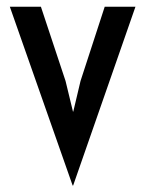

<svg xmlns="http://www.w3.org/2000/svg" viewBox="-20 -539 440 582"><path d="M201.7 23.4H200.2L9.8 -518.6H104L178.7 -293.5L201.2 -200.7H202.1L224.1 -293.5L297.4 -518.6H390.6Z"/></svg>

Font: Voltaire
Style: Regular
Weight: 400
Designer: Yvonne Schüttler, Eben Sorkin, Emma Marichal
Foundry: Sorkin Type Co.
Version: Version 1.010; ttfautohint (v1.8.4.7-5d5b)